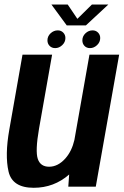

<svg xmlns="http://www.w3.org/2000/svg" viewBox="-20 -842 558 866"><path d="M288 0 292 -55Q223.5 5 132 5Q35.5 5 18.5 -68.5Q1.5 -142 22 -257.5L81.5 -595.5H215L156 -261.5Q138.5 -160.5 150.5 -125.2Q162.5 -90 201.5 -90Q241.5 -90 275 -127.5Q304 -160.5 315.5 -210.5L383.5 -595.5H517.5L412 0ZM386 -625Q370.5 -625 361 -635Q351.5 -645 351.5 -660Q351.5 -678.5 365.5 -691.8Q379.5 -705 397.5 -705Q412.5 -705 422.2 -695Q432 -685 432 -670.5Q432 -652 417.8 -638.5Q403.5 -625 386 -625ZM229 -625Q213.5 -625 203.8 -635Q194 -645 194 -660Q194 -678.5 208.2 -691.8Q222.5 -705 240.5 -705Q255.5 -705 265.2 -695Q275 -685 275 -670.5Q275 -652 260.8 -638.5Q246.5 -625 229 -625ZM281 -727.5 212 -821.5H285.5L329 -757L394.5 -821.5H468.5L367.5 -727.5Z"/></svg>

Font: Anybody SemiBold
Style: Italic
Weight: 600
Italic angle: -10°
Designer: Tyler Finck
Foundry: Etcetera Type Company
Version: Version 1.010; ttfautohint (v1.8.3) -l 8 -r 50 -G 200 -x 14 